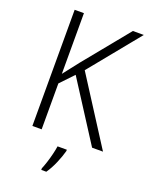

<svg xmlns="http://www.w3.org/2000/svg" viewBox="-170 -867 864 1109"><g transform="rotate(20 262.5 -312.5)"><path d="M525 -66H458L225 -429L148 -348V-66H91V-780H148V-407Q163 -427 182 -450.5Q201 -474 223 -503L449 -780H516L265 -472ZM325 3Q316 37 298 79.5Q280 122 257 155H226V145Q233 129 242 101.5Q251 74 258 45Q265 16 268 -5H325Z"/></g></svg>

Font: Noto Sans Malayalam UI SemiCondensed Light
Style: Regular
Weight: 300
Width: 4
Designer: Jelle Bosma - Monotype Design Team
Foundry: Monotype Imaging Inc.
Version: Version 2.104; ttfautohint (v1.8.4.7-5d5b)